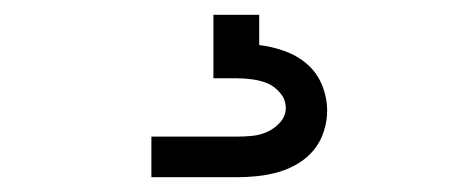

<svg xmlns="http://www.w3.org/2000/svg" viewBox="-20 -20 640 260"><path d="M185 220V165H300Q311 165 321.5 164Q332 163 342 158.5Q352 154 359.5 145.5Q367 137 367 126Q367 115 359.5 106Q352 97 342.5 93Q333 89 322 87.5Q311 86 300 86H269V0H331V41Q348 43 365 49Q382 55 395.5 66.5Q409 78 416 95Q423 112 423 130Q423 144 418.5 158Q414 172 405 183Q396 194 383.5 201.5Q371 209 357 213Q343 217 328.5 218.5Q314 220 300 220Z"/></svg>

Font: Iosevka Light Extended
Style: Regular
Weight: 300
Width: 7
Monospace: yes
Designer: Belleve Invis
Foundry: Belleve Invis
Version: Version 32.5.0; ttfautohint (v1.8.4)